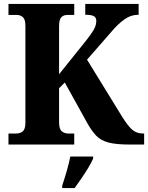

<svg xmlns="http://www.w3.org/2000/svg" viewBox="-20 -734 752 975"><path d="M23 0V-56H63Q82 -56 95.5 -67Q109 -78 109 -111V-603Q109 -635 96.5 -646.5Q84 -658 66 -658H23V-714H357V-658H321Q303 -658 291.5 -646.5Q280 -635 280 -601V-357L414 -524Q442 -559 455.5 -582Q469 -605 469 -628Q469 -645 456.5 -652Q444 -659 413 -659V-714H684V-659Q644 -659 611 -635Q578 -611 546 -573L422 -431L601 -140Q631 -92 653 -74Q675 -56 707 -56H712V0H638Q569 0 530 -10.5Q491 -21 467.5 -46Q444 -71 421 -113L309 -315L280 -286V-113Q280 -79 293.5 -67.5Q307 -56 326 -56H357V0ZM296 208Q306 179 318.5 136Q331 93 337 61H453V71Q444 92 428 118.5Q412 145 393.5 172Q375 199 359 221H296Z"/></svg>

Font: Noto Serif SemiCondensed ExtraBold
Style: Regular
Weight: 800
Width: 4
Designer: Monotype Design Team
Foundry: Monotype Imaging Inc.
Version: Version 2.015